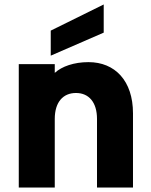

<svg xmlns="http://www.w3.org/2000/svg" viewBox="-20 -839 674 859"><path d="M64 -552V0H225V-307C225 -382 262 -423 320 -423C377 -423 414 -382 414 -307V0H575V-332C575 -478 494 -561 376 -561C311 -561 257 -542 225 -513V-552ZM207 -590 444 -693V-819L207 -702Z"/></svg>

Font: Malmofest
Style: Bold
Weight: 700
Designer: Jonny Pinhorn (Poppins), Kolossal
Version: Version 1.004;Glyphs 3.1.2 (3151)